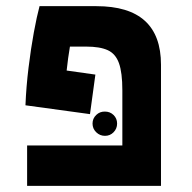

<svg xmlns="http://www.w3.org/2000/svg" viewBox="-20 -606 626 626"><path d="M291 -362.8 273.4 -233.9 63 -262.7Q65.4 -322.8 73 -385Q80.6 -447.3 90.3 -500.2Q100.1 -553.2 108.9 -585.9H294.4Q504.9 -585.9 504.9 -395V0H68.4V-131.8H378.9V-311.5Q378.9 -369.1 367.9 -399.9Q356.9 -430.7 331.3 -442.4Q305.7 -454.1 260.7 -454.1H208Q201.7 -417.5 197.3 -376ZM322.3 -163.1Q305.7 -163.1 293.7 -174.8Q281.7 -186.5 281.7 -203.1Q281.7 -219.7 293.7 -231.2Q305.7 -242.7 322.3 -242.2Q338.9 -242.2 350.3 -231Q361.8 -219.7 361.8 -203.1Q361.8 -186.5 350.3 -174.8Q338.9 -163.1 322.3 -163.1Z"/></svg>

Font: Cascadia Code PL
Style: Bold
Weight: 700
Monospace: yes
Designer: Aaron Bell
Foundry: Saja Typeworks
Version: Version 2404.023; ttfautohint (v1.8.4)